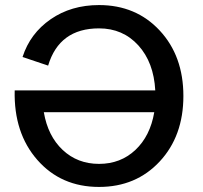

<svg xmlns="http://www.w3.org/2000/svg" viewBox="-20 -729 801 758"><path d="M38 -372H593Q587 -483 526 -550Q465 -617 371 -617Q214 -617 170 -470L69 -504Q99 -597 180 -653Q261 -709 371 -709Q517 -709 610.5 -608.5Q704 -508 704 -350Q704 -192 610.5 -91.5Q517 9 371 9Q221 9 127.5 -97.5Q34 -204 38 -372ZM153 -286Q169 -192 227.5 -137Q286 -82 371 -82Q456 -82 514.5 -137Q573 -192 589 -286Z"/></svg>

Font: LT Superior Semi-bold
Style: Regular
Weight: 600
Designer: Daniel Lyons
Foundry: LyonsType
Version: Version 1.0